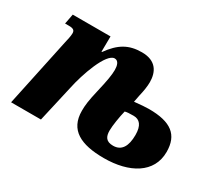

<svg xmlns="http://www.w3.org/2000/svg" viewBox="-109 -750 1074 964"><g transform="rotate(30 428.0 -268.0)"><path d="M570 10C717 10 828 -52 828 -174C828 -273 772 -317 644 -317C627 -317 596 -315 560 -311C563 -325 565 -339 568 -352C575 -381 580 -411 580 -435C580 -494 554 -546 471 -546C395 -546 346 -517 296 -447H293L294 -536H75L64 -478H87C115 -478 121 -469 121 -453C121 -438 115 -413 111 -396L27 0H200L248 -211C266 -298 319 -451 368 -451C391 -451 397 -424 397 -401C397 -373 391 -336 374 -264C359 -200 356 -172 356 -141C356 -30 436 10 570 10ZM579 -67C538 -67 526 -89 526 -125C526 -153 535 -209 544 -245C556 -248 567 -249 594 -249C629 -249 650 -225 650 -170C650 -105 628 -67 579 -67Z"/></g></svg>

Font: Noto Serif Condensed Black
Style: Italic
Weight: 900
Width: 3
Italic angle: -12°
Designer: Monotype Design Team
Foundry: Monotype Imaging Inc.
Version: Version 2.013